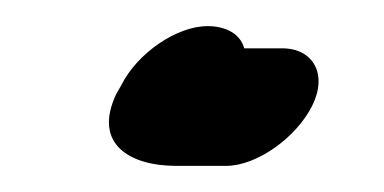

<svg xmlns="http://www.w3.org/2000/svg" viewBox="-20 -113 294 147"><path d="M73 -48 69 -41C51 -3 79 14 115 14H153C177 14 207 -8 219 -32C231 -56 220 -76 196 -76H167C164 -87 153 -93 139 -93C115 -93 85 -72 73 -48Z"/></svg>

Font: Electronic
Style: BlkUltIt
Weight: 900
Version: Version 1.011